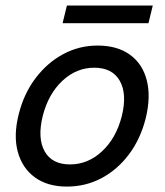

<svg xmlns="http://www.w3.org/2000/svg" viewBox="-20 -678 607 708"><path d="M226.7 10Q155 10 108.3 -24.2Q61.7 -58.3 45.4 -118.8Q29.2 -179.2 49.2 -257.5Q68.3 -333.3 111.3 -390Q154.2 -446.7 212.9 -478.3Q271.7 -510 340 -510Q412.5 -510 459.2 -476.2Q505.8 -442.5 521.2 -382.1Q536.7 -321.7 517.5 -242.5Q498.3 -165.8 455.8 -109.2Q413.3 -52.5 354.6 -21.2Q295.8 10 226.7 10ZM238.3 -71.7Q304.2 -71.7 356.2 -120Q408.3 -168.3 429.2 -250Q449.2 -331.7 421.7 -380Q394.2 -428.3 327.5 -428.3Q261.7 -428.3 210 -380Q158.3 -331.7 137.5 -250Q117.5 -168.3 144.6 -120Q171.7 -71.7 238.3 -71.7ZM210.8 -592.5 226.7 -657.5H543.3L527.5 -592.5Z"/></svg>

Font: Funnel Sans
Style: Italic
Weight: 400
Italic angle: -14.036°
Version: Version 1.000; Beta; Release 5; Build 24; ttfautohint (v1.8.